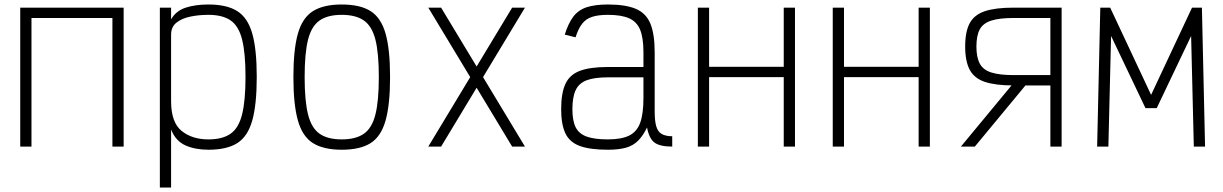

<svg xmlns="http://www.w3.org/2000/svg" viewBox="-20 -652 5440 854"><path d="M70 0V-618H530V0H480V-572H120V0Z M691 182V-618H741V-566Q763 -604 806 -618Q849 -632 907 -632Q989 -632 1035.5 -602.5Q1082 -573 1102 -503Q1122 -433 1122 -310Q1122 -187 1102 -116Q1082 -45 1035.5 -15.5Q989 14 907 14Q848 14 804.5 -5.5Q761 -25 741 -76V182ZM907 -32Q970 -32 1006 -57.5Q1042 -83 1057 -144Q1072 -205 1072 -310Q1072 -415 1057 -475.5Q1042 -536 1006 -561Q970 -586 907 -586Q864 -586 826 -578Q788 -570 764.5 -551Q741 -532 741 -498V-202Q741 -108 787.5 -70Q834 -32 907 -32Z M1500 14Q1419 14 1372 -15.5Q1325 -45 1305 -116Q1285 -187 1285 -309Q1285 -432 1305 -502.5Q1325 -573 1372 -602.5Q1419 -632 1500 -632Q1582 -632 1628.5 -602.5Q1675 -573 1695 -502.5Q1715 -432 1715 -309Q1715 -187 1695 -116Q1675 -45 1628.5 -15.5Q1582 14 1500 14ZM1500 -32Q1563 -32 1599 -57.5Q1635 -83 1650 -143.5Q1665 -204 1665 -309Q1665 -415 1650 -475Q1635 -535 1599 -560.5Q1563 -586 1500 -586Q1437 -586 1401 -560.5Q1365 -535 1350 -475Q1335 -415 1335 -309Q1335 -204 1350 -143.5Q1365 -83 1401 -57.5Q1437 -32 1500 -32Z M2258 0 1885 -618H1942L2315 0ZM1885 0 2258 -618H2315L1942 0Z M2684 14Q2605 14 2559.5 -2.5Q2514 -19 2495 -58.5Q2476 -98 2476 -166Q2476 -238 2495 -279Q2514 -320 2559.5 -337Q2605 -354 2684 -354H2842V-419Q2842 -483 2827.5 -519Q2813 -555 2778.5 -570.5Q2744 -586 2684 -586Q2641 -586 2613.5 -577Q2586 -568 2569 -546Q2552 -524 2540 -486L2492 -498Q2508 -549 2530.5 -578.5Q2553 -608 2590 -620Q2627 -632 2684 -632Q2763 -632 2808.5 -612.5Q2854 -593 2873 -546.5Q2892 -500 2892 -419V-156Q2892 -114 2899 -90Q2906 -66 2923.5 -56Q2941 -46 2970 -46V0Q2915 0 2891 -18Q2867 -36 2858 -85Q2840 -48 2818 -26Q2796 -4 2764 5Q2732 14 2684 14ZM2684 -32Q2744 -32 2778.5 -49Q2813 -66 2827.5 -106Q2842 -146 2842 -216V-308H2684Q2624 -308 2589.5 -295Q2555 -282 2540.5 -251Q2526 -220 2526 -166Q2526 -115 2540.5 -86Q2555 -57 2589.5 -44.5Q2624 -32 2684 -32Z M3466 0V-618H3516V0ZM3084 0V-618H3134V0ZM3113 -309V-355H3487V-309Z M4066 0V-618H4116V0ZM3684 0V-618H3734V0ZM3713 -309V-355H4087V-309Z M4652 0V-572H4488Q4426 -572 4389.5 -560.5Q4353 -549 4338 -521.5Q4323 -494 4323 -445Q4323 -397 4338 -369Q4353 -341 4389.5 -329.5Q4426 -318 4488 -318H4684V-272H4488Q4407 -272 4360 -288Q4313 -304 4293 -342Q4273 -380 4273 -445Q4273 -511 4293 -548.5Q4313 -586 4360 -602Q4407 -618 4488 -618H4702V0ZM4254 0 4499 -296H4561L4316 0Z M4860 0 4874 -618H4918L5100 -230L5282 -618H5326L5340 0H5290L5278 -492L5125 -171H5075L4922 -492L4910 0Z"/></svg>

Font: Victor Mono Thin
Style: Regular
Weight: 100
Monospace: yes
Designer: Rune Bjørnerås
Version: Version 1.561;gftools[0.9.30]